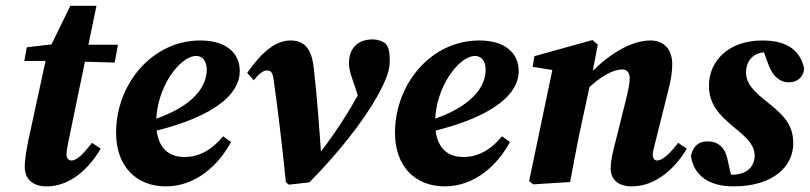

<svg xmlns="http://www.w3.org/2000/svg" viewBox="-20 -641 2852 676"><path d="M65.7 -426.4H186L383.9 -420.7L395.2 -483.4H192.8V-488.5L74.2 -474.4L65.7 -426.4ZM81.2 -153.3C74 -119.5 67.2 -82.3 67.2 -53.2C67.2 -8.3 97.5 15.2 144.3 15.2C229.6 15.2 295.4 -50.4 334.5 -117.7L304 -138.1C270.9 -95.9 249.3 -75.9 231.7 -75.9C221.8 -75.9 214.2 -83.2 214.2 -97C214.2 -107 216.5 -120.8 220.3 -139.9L319.6 -620.5H227.7L146.6 -454.7L81.2 -153.3Z M563.9 15.2C672.3 15.2 752.2 -63.6 793.4 -141L765.4 -161.2C734 -122.1 688.3 -88.2 629.7 -88.2C567.5 -88.2 530 -127.2 530 -209.2C530 -333.5 613.6 -444 670.7 -444C691.4 -444 707.9 -427.8 707.9 -395.1C707.9 -332.3 653 -251.4 468.9 -204.8L471.5 -167.6C710.5 -216.2 824.2 -299 824.2 -390.7C824.2 -455.4 774.7 -498.5 685.5 -498.5C516.2 -498.5 388.7 -346.3 388.7 -173C388.7 -55.8 459.6 15.2 563.9 15.2Z M986.6 0.6 997.2 9.2 1069.2 1.1C1171.2 -102.2 1259.6 -214.5 1308.7 -302.8C1345.2 -368.3 1352.2 -398.6 1352.2 -427.2C1352.2 -458.4 1349.1 -472.3 1337.9 -487.7C1327.5 -495.4 1310.9 -502.2 1291.9 -502.2C1244.1 -502.2 1208.6 -475.4 1208.6 -418.2C1208.6 -393 1220 -364.3 1229.2 -337.6L1256.4 -252.4L1276.6 -373.8C1270.6 -362.5 1264.2 -351.2 1258.2 -339.9C1206.2 -240.8 1156.1 -165.8 1087 -77.5L1111.7 -80.9C1104.5 -189.6 1096.2 -300.3 1084.8 -401.5C1077.2 -467.3 1054.5 -498.5 1002.6 -498.5C952 -498.5 903.7 -460.4 850.2 -384.6L873.2 -358.5C893.1 -382.6 908.1 -393 919.6 -393C931.4 -393 940 -388.9 943.5 -360.2C959.7 -245.1 973.2 -129.3 986.6 0.6Z M1545.9 15.2C1654.3 15.2 1734.2 -63.6 1775.4 -141L1747.4 -161.2C1716 -122.1 1670.3 -88.2 1611.7 -88.2C1549.5 -88.2 1512 -127.2 1512 -209.2C1512 -333.5 1595.6 -444 1652.7 -444C1673.4 -444 1689.9 -427.8 1689.9 -395.1C1689.9 -332.3 1635 -251.4 1450.9 -204.8L1453.5 -167.6C1692.5 -216.2 1806.2 -299 1806.2 -390.7C1806.2 -455.4 1756.7 -498.5 1667.5 -498.5C1498.2 -498.5 1370.7 -346.3 1370.7 -173C1370.7 -55.8 1441.6 15.2 1545.9 15.2Z M2130.1 -48.5C2130.1 -8.3 2157 15.2 2204.6 15.2C2289.9 15.2 2359.2 -50.7 2398.2 -117.7L2367.7 -138.1C2336.1 -96.7 2311.1 -75.9 2294 -75.9C2284.2 -75.9 2278.3 -82.9 2278.3 -96.2C2278.3 -106.2 2282.2 -120 2287 -139.3L2334.2 -327.9C2342.2 -359.5 2346.8 -388.2 2346.8 -415.1C2346.8 -471.2 2314 -498.5 2270.6 -498.5C2200.2 -498.5 2118.6 -448.6 2043 -366.9L2043 -322.7C2094.9 -373.6 2139.3 -396.5 2170.8 -396.5C2186.3 -396.5 2197.1 -386.9 2197.1 -365.3C2197.1 -348.9 2192 -321.7 2184 -290.6L2146.8 -141C2138.9 -110.8 2130.1 -78 2130.1 -48.5ZM1987.3 0C2001 -72.4 2013.7 -142.9 2029.5 -214.3L2061.2 -360.7L2084.7 -484.2L2066 -500L1861.6 -443.2L1855.4 -405.6L1981.9 -385.6L1928.9 -414.7L1843 -3.6L1857.4 8L1987.3 0Z M2557.7 -7.5 2541.4 -80.1C2531.5 -125.9 2505.1 -143.3 2470.6 -143.3C2437.3 -143.3 2418.4 -122.9 2412.7 -91.1C2423.3 -22.4 2476.7 15.2 2562.4 15.2C2702.8 15.2 2772.9 -55.4 2772.9 -136.2C2772.9 -194.2 2747.6 -229.3 2686.9 -277.2C2634.2 -318.4 2606.7 -346.1 2606.7 -386.6C2606.7 -421.8 2627.6 -457.4 2680 -457.4C2696 -457.4 2710.4 -456.8 2724.7 -456L2662.9 -476.2L2686 -412.2C2701.8 -369.2 2729.6 -351.1 2756.2 -351.1C2789.3 -351.1 2808.4 -370.6 2811.5 -399C2798.7 -459.7 2755.8 -498.5 2664.4 -498.5C2543.4 -498.5 2476.1 -425 2476.1 -339.8C2476.1 -273.9 2511.9 -235.7 2567.7 -190.1C2617.5 -150.5 2637 -124.5 2637 -93.7C2637 -53.9 2609 -26 2558.5 -26C2537.1 -26 2518.3 -26.6 2495.9 -28.5L2557.7 -7.5Z"/></svg>

Font: Source Serif Variable
Style: Italic
Weight: 389
Italic angle: -12°
Designer: Frank Grießhammer
Foundry: Adobe Systems Incorporated
Version: Version 3.001;hotconv 1.0.111;makeotfexe 2.5.65597